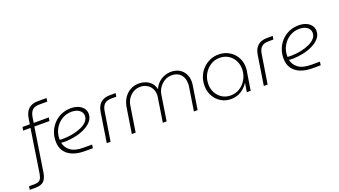

<svg xmlns="http://www.w3.org/2000/svg" viewBox="-186 -1376 3932 2224"><g transform="rotate(-20 1780.0 -263.5)"><path d="M-115 203 -109 161H-49Q-11 161 9.5 151.5Q30 142 40.5 119.5Q51 97 57 60L138 -468H48L55 -510H145L157 -585Q169 -657 210.5 -693.5Q252 -730 324 -730H431L425 -688H329Q270 -688 241 -661Q212 -634 203 -576L193 -510H379L372 -468H186L102 71Q91 140 58 171.5Q25 203 -46 203Z M636 0Q553 0 491 -24.5Q429 -49 394 -98Q359 -147 359 -222Q359 -286 381 -340Q403 -394 443 -435.5Q483 -477 536.5 -500Q590 -523 653 -523Q708 -523 746.5 -505.5Q785 -488 806.5 -459Q828 -430 828 -392Q828 -342 796 -303.5Q764 -265 711.5 -238.5Q659 -212 595.5 -198Q532 -184 468 -182Q454 -182 440 -183Q426 -184 413 -185Q425 -123 478.5 -83Q532 -43 639 -43H743L737 0ZM409 -223Q420 -222 432.5 -221Q445 -220 457 -221Q519 -222 577 -234Q635 -246 680.5 -267Q726 -288 752.5 -318Q779 -348 779 -386Q779 -428 743 -455Q707 -482 647 -482Q581 -482 526.5 -448Q472 -414 440 -356.5Q408 -299 409 -227Q409 -226 409 -225.5Q409 -225 409 -223Z M908 0 965 -365Q976 -436 1017.5 -473Q1059 -510 1133 -510H1203L1196 -468H1137Q1080 -468 1050.5 -442Q1021 -416 1012 -359L955 0Z M1217 0 1267 -318Q1277 -375 1306.5 -421.5Q1336 -468 1384.5 -495.5Q1433 -523 1496 -523Q1531 -523 1568.5 -510Q1606 -497 1636.5 -467.5Q1667 -438 1679 -386H1680Q1703 -437 1738.5 -467Q1774 -497 1812.5 -510Q1851 -523 1885 -523Q1946 -523 1989 -498Q2032 -473 2054.5 -430Q2077 -387 2077 -332Q2077 -320 2075.5 -307.5Q2074 -295 2072 -282L2028 0H1982L2027 -287Q2029 -297 2029.5 -306.5Q2030 -316 2030 -325Q2030 -398 1991 -440Q1952 -482 1881 -482Q1834 -482 1794 -458.5Q1754 -435 1727.5 -396Q1701 -357 1694 -310L1646 0H1599L1645 -295Q1647 -304 1647.5 -312.5Q1648 -321 1648 -329Q1648 -374 1628 -408Q1608 -442 1573.5 -461.5Q1539 -481 1494 -481Q1447 -481 1409 -459Q1371 -437 1346 -400.5Q1321 -364 1314 -319L1264 0Z M2438 13Q2370 13 2316 -20Q2262 -53 2230.5 -109.5Q2199 -166 2199 -235Q2199 -297 2220 -349Q2241 -401 2279 -440Q2317 -479 2366.5 -501Q2416 -523 2474 -523Q2527 -523 2573 -504Q2619 -485 2653.5 -450Q2688 -415 2706.5 -366.5Q2725 -318 2722 -259Q2722 -246 2720 -233.5Q2718 -221 2715 -209L2682 0H2634L2652 -108H2651Q2615 -53 2560.5 -20Q2506 13 2438 13ZM2448 -28Q2510 -28 2559.5 -59Q2609 -90 2640 -142.5Q2671 -195 2675 -259Q2678 -323 2652 -373.5Q2626 -424 2579.5 -453Q2533 -482 2473 -482Q2411 -482 2360 -449.5Q2309 -417 2278 -362Q2247 -307 2247 -238Q2247 -179 2273.5 -131Q2300 -83 2345 -55.5Q2390 -28 2448 -28Z M2844 0 2901 -365Q2912 -436 2953.5 -473Q2995 -510 3069 -510H3139L3132 -468H3073Q3016 -468 2986.5 -442Q2957 -416 2948 -359L2891 0Z M3444 0Q3361 0 3299 -24.5Q3237 -49 3202 -98Q3167 -147 3167 -222Q3167 -286 3189 -340Q3211 -394 3251 -435.5Q3291 -477 3344.5 -500Q3398 -523 3461 -523Q3516 -523 3554.5 -505.5Q3593 -488 3614.5 -459Q3636 -430 3636 -392Q3636 -342 3604 -303.5Q3572 -265 3519.5 -238.5Q3467 -212 3403.5 -198Q3340 -184 3276 -182Q3262 -182 3248 -183Q3234 -184 3221 -185Q3233 -123 3286.5 -83Q3340 -43 3447 -43H3551L3545 0ZM3217 -223Q3228 -222 3240.5 -221Q3253 -220 3265 -221Q3327 -222 3385 -234Q3443 -246 3488.5 -267Q3534 -288 3560.5 -318Q3587 -348 3587 -386Q3587 -428 3551 -455Q3515 -482 3455 -482Q3389 -482 3334.5 -448Q3280 -414 3248 -356.5Q3216 -299 3217 -227Q3217 -226 3217 -225.5Q3217 -225 3217 -223Z"/></g></svg>

Font: MuseoModerno ExtraLight
Style: Italic
Weight: 250
Italic angle: -9°
Designer: Pablo Cosgaya, Héctor Gatti, Marcela Romero, and the Authors of The MuseoModerno Project.
Foundry: Omnibus-Type Team
Version: Version 1.003